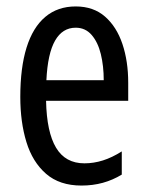

<svg xmlns="http://www.w3.org/2000/svg" viewBox="-20 -566 458 596"><path d="M215 -546Q270 -546 306 -514.5Q342 -483 360 -429.5Q378 -376 378 -309V-253H123Q125 -156 154 -107.5Q183 -59 242 -59Q271 -59 299.5 -68Q328 -77 358 -96V-24Q330 -7 299 1.5Q268 10 233 10Q165 10 123 -26.5Q81 -63 62 -125Q43 -187 43 -265Q43 -356 62.5 -418.5Q82 -481 120.5 -513.5Q159 -546 215 -546ZM215 -480Q174 -480 151 -440Q128 -400 124 -317H302Q302 -361 293 -398Q284 -435 264.5 -457.5Q245 -480 215 -480Z"/></svg>

Font: Noto Sans ExtraCondensed
Style: Regular
Weight: 400
Width: 2
Designer: Monotype Design Team
Foundry: Monotype Imaging Inc.
Version: Version 2.013